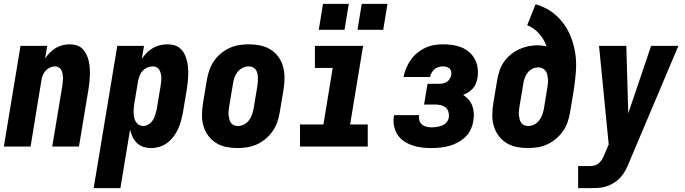

<svg xmlns="http://www.w3.org/2000/svg" viewBox="-20 -757 3540 992"><path d="M0 0 86 -520H224L213 -455Q224 -471 237.5 -485Q251 -499 268 -509Q285 -519 303.5 -523.5Q322 -528 340 -528Q359 -528 376.5 -522.5Q394 -517 406 -505Q418 -493 426 -477Q434 -461 438 -443.5Q442 -426 443.5 -407.5Q445 -389 444.5 -370.5Q444 -352 442 -333Q440 -314 437 -295L388 0H250L302 -314Q303 -325 304.5 -335.5Q306 -346 305.5 -356.5Q305 -367 303 -377Q301 -387 296.5 -395.5Q292 -404 283.5 -409Q275 -414 264 -414Q251 -414 238 -408Q225 -402 215.5 -391.5Q206 -381 201 -368Q196 -355 194 -342L138 0Z M464 215 586 -520H724L713 -453Q724 -470 738.5 -484.5Q753 -499 770.5 -509Q788 -519 807 -523.5Q826 -528 845 -528Q864 -528 881.5 -523Q899 -518 912 -506Q925 -494 933 -478Q941 -462 945.5 -444.5Q950 -427 951.5 -408.5Q953 -390 952.5 -371Q952 -352 950 -333Q948 -314 945 -295L925 -175Q921 -154 915.5 -133Q910 -112 900.5 -91.5Q891 -71 877 -52Q863 -33 844.5 -19Q826 -5 804 1.5Q782 8 761 8Q740 8 720.5 1.5Q701 -5 687 -18.5Q673 -32 665 -49.5Q657 -67 652 -87L602 215ZM721 -106Q735 -106 748.5 -115Q762 -124 770.5 -137.5Q779 -151 783 -165.5Q787 -180 790 -194L810 -314Q811 -325 812.5 -335.5Q814 -346 813.5 -356.5Q813 -367 810.5 -377.5Q808 -388 803 -396.5Q798 -405 789 -409.5Q780 -414 769 -414Q755 -414 741.5 -408.5Q728 -403 718 -392.5Q708 -382 702.5 -368.5Q697 -355 694 -342L674 -222Q672 -209 671 -197Q670 -185 670.5 -173Q671 -161 673.5 -149Q676 -137 682 -127.5Q688 -118 698 -112Q708 -106 721 -106Z M1207 8Q1207 8 1207 8Q1207 8 1207 8Q1177 8 1148 2Q1119 -4 1095.5 -19Q1072 -34 1055.5 -56.5Q1039 -79 1031 -107Q1023 -135 1023.5 -164.5Q1024 -194 1029 -225L1049 -345Q1053 -369 1061.5 -394Q1070 -419 1085 -441Q1100 -463 1121 -480.5Q1142 -498 1166 -509Q1190 -520 1215.5 -524Q1241 -528 1266 -528Q1266 -528 1266 -528Q1266 -528 1266 -528Q1296 -528 1325 -522Q1354 -516 1378 -501Q1402 -486 1418.5 -463.5Q1435 -441 1442.5 -413Q1450 -385 1450 -355.5Q1450 -326 1445 -295L1425 -175Q1421 -151 1412.5 -126Q1404 -101 1388.5 -79Q1373 -57 1352 -39.5Q1331 -22 1307 -11Q1283 0 1257.5 4Q1232 8 1207 8ZM1209 -106Q1225 -106 1240 -113.5Q1255 -121 1265.5 -134.5Q1276 -148 1281.5 -163.5Q1287 -179 1290 -194L1310 -314Q1311 -325 1312 -336Q1313 -347 1312.5 -357.5Q1312 -368 1309.5 -378.5Q1307 -389 1301 -397.5Q1295 -406 1285 -410Q1275 -414 1264 -414Q1249 -414 1233.5 -406.5Q1218 -399 1207.5 -385.5Q1197 -372 1191.5 -356.5Q1186 -341 1184 -326L1164 -206Q1162 -195 1161 -184Q1160 -173 1161 -162.5Q1162 -152 1164.5 -141.5Q1167 -131 1173 -122.5Q1179 -114 1188.5 -110Q1198 -106 1209 -106Z M1530 0V-114H1651L1699 -406H1607V-520H1856L1789 -114H1880V0ZM1960 -603H1827L1849 -737H1982ZM1760 -603H1627L1649 -737H1782Z M2210 8Q2184 8 2159 5Q2134 2 2110.5 -6Q2087 -14 2067 -27.5Q2047 -41 2034 -61Q2021 -81 2016 -105.5Q2011 -130 2015 -156Q2016 -158 2016 -159Q2016 -160 2017 -162H2145Q2145 -161 2145 -160.5Q2145 -160 2145 -160Q2143 -146 2147 -133.5Q2151 -121 2161 -113Q2171 -105 2184 -102Q2197 -99 2210 -99Q2219 -99 2228 -100Q2237 -101 2246 -103Q2255 -105 2264 -108.5Q2273 -112 2280.5 -118Q2288 -124 2292.5 -132.5Q2297 -141 2299 -150Q2301 -165 2297 -179Q2293 -193 2282.5 -201.5Q2272 -210 2258 -213.5Q2244 -217 2230 -217H2171L2189 -324H2247Q2258 -324 2268.5 -326Q2279 -328 2288.5 -334Q2298 -340 2303.5 -349.5Q2309 -359 2311 -369Q2313 -379 2311 -388Q2309 -397 2302.5 -403Q2296 -409 2287 -411.5Q2278 -414 2268 -414Q2257 -414 2245.5 -410.5Q2234 -407 2225 -399.5Q2216 -392 2210 -381Q2204 -370 2202 -359H2065Q2069 -382 2078.5 -404.5Q2088 -427 2102 -447Q2116 -467 2135 -483Q2154 -499 2176.5 -509.5Q2199 -520 2222 -524Q2245 -528 2268 -528Q2294 -528 2318.5 -524.5Q2343 -521 2365 -512Q2387 -503 2405 -487Q2423 -471 2434 -450Q2445 -429 2448 -404.5Q2451 -380 2447 -354Q2444 -340 2439 -326Q2434 -312 2423.5 -300.5Q2413 -289 2400 -280.5Q2387 -272 2373 -267Q2389 -256 2401.5 -241.5Q2414 -227 2420.5 -209.5Q2427 -192 2428 -171.5Q2429 -151 2425 -131Q2422 -109 2411.5 -87Q2401 -65 2383.5 -48.5Q2366 -32 2344.5 -20.5Q2323 -9 2300.5 -3Q2278 3 2255.5 5.5Q2233 8 2210 8Z M2707 8Q2707 8 2707 8Q2707 8 2707 8Q2677 8 2648 2Q2619 -4 2595.5 -19Q2572 -34 2555.5 -56.5Q2539 -79 2531 -107Q2523 -135 2523.5 -164.5Q2524 -194 2529 -225L2549 -345Q2553 -368 2561 -392Q2569 -416 2583.5 -437Q2598 -458 2618.5 -475Q2639 -492 2662 -502.5Q2685 -513 2709.5 -518Q2734 -523 2758 -523Q2770 -523 2781.5 -521.5Q2793 -520 2804 -517Q2791 -554 2765.5 -583Q2740 -612 2704 -627L2747 -735Q2790 -723 2826 -698.5Q2862 -674 2888 -640Q2914 -606 2930 -565Q2946 -524 2952.5 -479.5Q2959 -435 2955.5 -388.5Q2952 -342 2945 -295L2925 -175Q2921 -151 2912.5 -126Q2904 -101 2888.5 -79Q2873 -57 2852 -39.5Q2831 -22 2807 -11Q2783 0 2757.5 4Q2732 8 2707 8ZM2709 -106Q2725 -106 2740 -113.5Q2755 -121 2765.5 -134.5Q2776 -148 2781.5 -163.5Q2787 -179 2790 -194L2808 -305Q2810 -316 2811 -327.5Q2812 -339 2811 -350Q2810 -361 2807.5 -372Q2805 -383 2798.5 -391.5Q2792 -400 2782 -404.5Q2772 -409 2760 -409Q2746 -409 2731.5 -402Q2717 -395 2707 -382.5Q2697 -370 2691.5 -355.5Q2686 -341 2684 -326L2664 -206Q2662 -195 2661 -184Q2660 -173 2661 -162.5Q2662 -152 2664.5 -141.5Q2667 -131 2673 -122.5Q2679 -114 2688.5 -110Q2698 -106 2709 -106Z M2967 215V101H3027Q3040 101 3053 97.5Q3066 94 3076 84.5Q3086 75 3092.5 63Q3099 51 3104 38L3125 -11L3075 -520H3216L3226 -171L3344 -520H3485L3230 83Q3222 103 3211.5 123Q3201 143 3186 159.5Q3171 176 3151.5 188Q3132 200 3111 206.5Q3090 213 3069 214Q3048 215 3027 215Z"/></svg>

Font: Iosevka SS04 Heavy
Style: Italic
Weight: 900
Italic angle: -9°
Monospace: yes
Designer: Belleve Invis
Foundry: Belleve Invis
Version: Version 19.0.0; ttfautohint (v1.8.4)